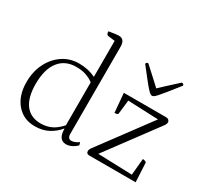

<svg xmlns="http://www.w3.org/2000/svg" viewBox="-149 -955 1272 1188"><g transform="rotate(30 487.5 -361.0)"><path d="M215 12Q134 12 84.5 -46Q35 -104 35 -200Q35 -275 64.5 -334Q94 -393 145 -427.5Q196 -462 261 -462Q291 -462 320.5 -456Q350 -450 380 -436V-693L331 -699Q317 -701 317 -725Q349 -730 364 -732Q379 -734 387 -734Q430 -734 430 -680V-58Q430 -23 457 -23Q468 -23 483 -29Q498 -35 508 -44L514 -24Q499 -8 478.5 2Q458 12 439 12Q383 12 383 -67H381Q354 -33 312.5 -10.5Q271 12 215 12ZM238 -21Q281 -21 315.5 -38Q350 -55 380 -90V-397Q355 -415 326 -425Q297 -435 256 -435Q177 -435 133.5 -379Q90 -323 90 -219Q90 -122 128 -71.5Q166 -21 238 -21ZM599 0Q577 0 577 -21Q577 -30 585 -42L855 -406L638 -415L627 -319Q626 -310 617.5 -308Q609 -306 602 -306L590 -443H889Q904 -443 911 -436.5Q918 -430 918 -421Q918 -410 910 -398L642 -37L886 -29L897 -147Q912 -147 923 -138L930 0ZM750 -514Q745 -514 738 -518Q731 -522 718 -536Q705 -550 680.5 -580.5Q656 -611 615 -664Q615 -677 630 -677Q677 -634 705.5 -608Q734 -582 750 -567Q765 -582 793.5 -608Q822 -634 869 -677Q885 -677 885 -664Q843 -611 818.5 -580.5Q794 -550 781 -536Q768 -522 761.5 -518Q755 -514 750 -514Z"/></g></svg>

Font: Petrona ExtraLight
Style: Regular
Weight: 200
Designer: Ringo R. Seeber
Foundry: Ringo R. Seeber
Version: Version 2.001; ttfautohint (v1.8.3)